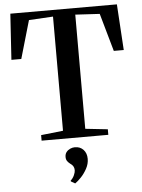

<svg xmlns="http://www.w3.org/2000/svg" viewBox="-64 -793 818 1104"><g transform="rotate(-5 345.0 -241.0)"><path d="M281 -46V-705L141.5 -697L78 -478H21L38 -743H653L669.5 -478H612L550 -697L409.5 -705V-46L538.5 -32V0H153.5V-32ZM408.5 127Q408.5 156 393.8 183.2Q379 210.5 359.5 231Q340 251.5 325 261.5H324L300.5 248L300 243.5Q313.5 231.5 321 214.5Q328.5 197.5 328.5 186Q328.5 173 323.2 163.8Q318 154.5 305.5 146Q296 139 289.2 129.5Q282.5 120 282.5 105.5Q282.5 88.5 291.5 77.2Q300.5 66 313.8 60.2Q327 54.5 339 54.5H342Q371 54.5 389.8 74.5Q408.5 94.5 408.5 127Z"/></g></svg>

Font: Merriweather 96pt SemiBold
Style: Regular
Weight: 600
Version: Version 2.100